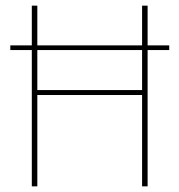

<svg xmlns="http://www.w3.org/2000/svg" viewBox="-20 -659 634 679"><path d="M16.5 -482V-498.5H578.5V-482ZM112 0H92.5V-639H112ZM502 0H482.5V-639H502ZM103.5 -340.5H493.5V-323H103.5Z"/></svg>

Font: Anek Latin Medium Thin
Style: Regular
Weight: 250
Version: Version 1.003